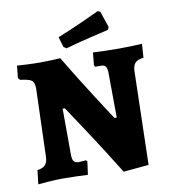

<svg xmlns="http://www.w3.org/2000/svg" viewBox="-95 -945 922 1046"><g transform="rotate(-10 366.5 -422.0)"><path d="M248 -375H236L237 -121Q237 -94 245 -83.5Q253 -73 273 -73Q284 -73 296 -74.5Q308 -76 312 -76L319 -69L309 4Q293 3 251.5 1.5Q210 0 170 0Q132 0 89.5 3.5Q47 7 34 8L43 -69Q73 -73 86.5 -87.5Q100 -102 101 -132L113 -507Q113 -530 107 -542Q101 -554 84.5 -560Q68 -566 35 -570L25 -581L32 -649Q44 -648 84 -646Q124 -644 161 -644Q191 -644 226 -645.5Q261 -647 271 -648Q342 -529 424 -401.5Q506 -274 506 -276H518L516 -526Q515 -551 507.5 -560Q500 -569 483 -569H450L445 -578L452 -648Q468 -647 510.5 -645.5Q553 -644 596 -644Q629 -644 669.5 -645.5Q710 -647 723 -648L718 -572Q685 -568 671.5 -553.5Q658 -539 657 -509L644 8L504 21Q418 -118 343.5 -231Q269 -344 248 -375ZM299 -705 282 -762Q354 -791 425 -823Q496 -855 516 -865L530 -859L560 -770L554 -755Q533 -750 460.5 -733Q388 -716 314 -695Z"/></g></svg>

Font: Alegreya ExtraBold
Style: Regular
Weight: 800
Designer: Juan Pablo del Peral
Foundry: Huerta Tipografica
Version: Version 2.007; ttfautohint (v1.6)